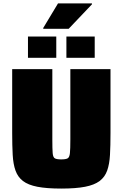

<svg xmlns="http://www.w3.org/2000/svg" viewBox="-20 -1091 715 1119"><path d="M337 8Q252 8 198 -2.5Q144 -13 114 -36Q84 -59 70.5 -96.5Q57 -134 54 -188.5Q51 -243 51 -316V-688H285V-278Q285 -223 287 -198.5Q289 -174 300 -168Q311 -162 337 -162Q363 -162 374 -168Q385 -174 387.5 -198.5Q390 -223 390 -278V-688H624V-316Q624 -243 621 -188.5Q618 -134 604.5 -96.5Q591 -59 560.5 -36Q530 -13 476 -2.5Q422 8 337 8ZM143 -754V-878H308V-754ZM367 -754V-878H532V-754ZM232 -923V-928L318 -1071H516V-1066L380 -923Z"/></svg>

Font: Saira Black
Style: Regular
Weight: 900
Designer: Hector Gatti with collaboration of the Omnibus-Type team
Foundry: Omnibus-Type
Version: Version 1.100; ttfautohint (v1.8.3)